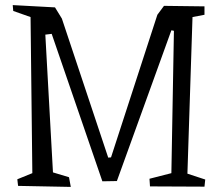

<svg xmlns="http://www.w3.org/2000/svg" viewBox="-20 -729 856 754"><path d="M786 -24 783 4 569 3 567 -27 653 -49 663 -608 653 -610 439 -18 382 -17 183 -596 158 -593 188 -52 251 -33 258 5 51 1 48 -25 107 -49 100 -662 32 -686 30 -709 196 -700 223 -656 405 -110 416 -111 598 -671 624 -706 783 -704V-671L736 -662L716 -47Z"/></svg>

Font: Underdog
Style: Regular
Weight: 400
Designer: Sergey Steblina
Foundry: Sergey Steblina, Jovanny Lemonad
Version: Version 1.001; ttfautohint (v0.9)